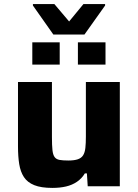

<svg xmlns="http://www.w3.org/2000/svg" viewBox="-20 -911 674 939"><path d="M236 8Q181 8 147.5 -5.5Q114 -19 97 -45Q80 -71 74 -108.5Q68 -146 68 -195V-510H234V-241Q234 -200 236.5 -177Q239 -154 247 -143Q255 -132 271 -129Q287 -126 314 -126Q343 -126 360.5 -132Q378 -138 386.5 -151.5Q395 -165 397.5 -187.5Q400 -210 400 -243V-510H566V0H409L405 -63H395Q380 -38 356.5 -22Q333 -6 303 1Q273 8 236 8ZM138 -595V-704H272V-595ZM361 -595V-704H496V-595ZM241 -742 141 -884V-891H246L318 -806L388 -891H494V-884L393 -742Z"/></svg>

Font: Saira SemiExpanded
Style: Bold
Weight: 700
Width: 6
Designer: Hector Gatti with collaboration of the Omnibus-Type team
Foundry: Omnibus-Type
Version: Version 1.101